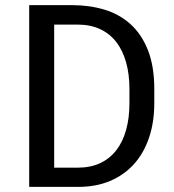

<svg xmlns="http://www.w3.org/2000/svg" viewBox="-20 -731 681 751"><path d="M94.2 0V-710.9H262.2Q329.6 -710.9 388.2 -693.4Q446.8 -675.8 490.2 -636.7Q533.7 -597.7 558.6 -534.9Q583.5 -472.2 583.5 -382.3V-328.1Q583.5 -252.4 562.7 -191.7Q542 -130.9 503.4 -88.4Q464.8 -45.9 409.9 -22.9Q355 0 286.6 0ZM191.9 -634.8V-75.2H284.7Q333.5 -75.2 371.1 -92.5Q408.7 -109.9 434.3 -142.6Q460 -175.3 473.1 -222.2Q486.3 -269 486.3 -328.1V-383.3Q486.3 -440.9 473.1 -487.5Q460 -534.2 434.6 -566.9Q409.2 -599.6 371.3 -617.2Q333.5 -634.8 284.7 -634.8Z"/></svg>

Font: Ufes Sans
Style: Regular
Weight: 400
Designer: Ricardo Esteves, Filipe Motta, Cassio Ferreira, Ana Quintelato & Breno Mello
Foundry: ProDesignUfes - Ricardo Esteves, Filipe Motta, Cassio Ferreira, Ana Quintelato & Breno Mello (This is a derivative work,
Version: Version 2.0